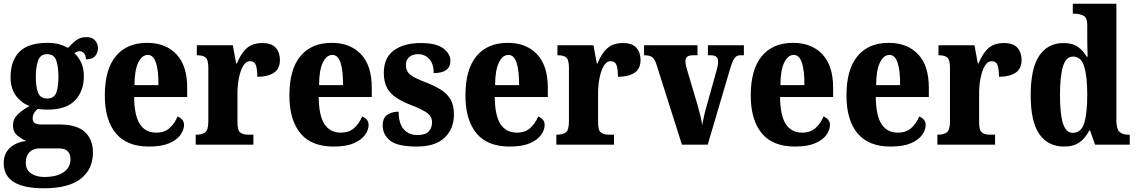

<svg xmlns="http://www.w3.org/2000/svg" viewBox="-27 -780 6124 1035"><path d="M209 235Q-7 235 -7 99Q-7 48 26.5 17Q60 -14 115 -20Q89 -31 66 -50Q43 -69 43 -105Q43 -138 68 -162.5Q93 -187 132 -209Q89 -224 59.5 -263Q30 -302 30 -364Q30 -453 78 -501Q126 -549 229 -549Q264 -549 290 -542Q316 -535 340 -522Q360 -544 382.5 -562Q405 -580 440 -580Q469 -580 485 -562.5Q501 -545 501 -521Q501 -497 486.5 -478.5Q472 -460 436 -460Q436 -483 425 -493.5Q414 -504 405 -504Q394 -504 387 -500.5Q380 -497 374 -494Q395 -474 410 -444Q425 -414 425 -369Q425 -289 377.5 -239Q330 -189 229 -189Q219 -189 202.5 -190Q186 -191 178 -193Q168 -188 158.5 -173.5Q149 -159 149 -142Q149 -124 161 -116.5Q173 -109 191 -109H294Q386 -109 430 -69Q474 -29 474 42Q474 132 408.5 183.5Q343 235 209 235ZM227 -249Q265 -249 276.5 -280.5Q288 -312 288 -365Q288 -419 276.5 -453.5Q265 -488 227 -488Q190 -488 178 -452.5Q166 -417 166 -364Q166 -313 178 -281Q190 -249 227 -249ZM211 174Q280 174 316.5 148Q353 122 353 79Q353 51 338 35.5Q323 20 291 20H182Q168 20 151.5 27Q135 34 123.5 51Q112 68 112 98Q112 135 140 154.5Q168 174 211 174Z M776 10Q656 10 597 -62Q538 -134 538 -265Q538 -406 597.5 -477.5Q657 -549 766 -549Q866 -549 924 -487.5Q982 -426 982 -308V-257H696Q697 -157 727 -111Q757 -65 815 -65Q860 -65 887.5 -90Q915 -115 930 -152Q944 -147 954.5 -135.5Q965 -124 965 -107Q965 -80 946 -53Q927 -26 885.5 -8Q844 10 776 10ZM827 -321Q828 -398 814 -441Q800 -484 770 -484Q738 -484 718 -442Q698 -400 698 -321Z M1028 0V-54H1032Q1062 -54 1079 -66.5Q1096 -79 1096 -126V-414Q1096 -458 1081.5 -470Q1067 -482 1038 -482H1034V-536H1228L1246 -438H1250Q1272 -493 1303.5 -520.5Q1335 -548 1387 -548Q1437 -548 1459.5 -522.5Q1482 -497 1482 -457Q1482 -409 1449 -387.5Q1416 -366 1360 -366Q1360 -407 1352.5 -428.5Q1345 -450 1320 -450Q1298 -450 1283 -423.5Q1268 -397 1260.5 -357.5Q1253 -318 1253 -276V-121Q1253 -77 1268.5 -65.5Q1284 -54 1309 -54H1339V0Z M1771 10Q1651 10 1592 -62Q1533 -134 1533 -265Q1533 -406 1592.5 -477.5Q1652 -549 1761 -549Q1861 -549 1919 -487.5Q1977 -426 1977 -308V-257H1691Q1692 -157 1722 -111Q1752 -65 1810 -65Q1855 -65 1882.5 -90Q1910 -115 1925 -152Q1939 -147 1949.5 -135.5Q1960 -124 1960 -107Q1960 -80 1941 -53Q1922 -26 1880.5 -8Q1839 10 1771 10ZM1822 -321Q1823 -398 1809 -441Q1795 -484 1765 -484Q1733 -484 1713 -442Q1693 -400 1693 -321Z M2220 10Q2116 10 2076 -22Q2036 -54 2036 -104Q2036 -145 2061.5 -161.5Q2087 -178 2122 -178Q2122 -114 2149.5 -83Q2177 -52 2223 -52Q2266 -52 2284 -71.5Q2302 -91 2302 -120Q2302 -151 2277 -170Q2252 -189 2198 -210Q2145 -230 2110.5 -252.5Q2076 -275 2059 -307Q2042 -339 2042 -387Q2042 -469 2096.5 -508.5Q2151 -548 2240 -548Q2326 -548 2363.5 -518.5Q2401 -489 2401 -453Q2401 -386 2311 -386Q2311 -436 2287 -462Q2263 -488 2227 -488Q2197 -488 2179 -472.5Q2161 -457 2161 -429Q2161 -397 2183 -378.5Q2205 -360 2266 -337Q2313 -319 2348 -297.5Q2383 -276 2401.5 -244.5Q2420 -213 2420 -164Q2420 -85 2369.5 -37.5Q2319 10 2220 10Z M2720 10Q2600 10 2541 -62Q2482 -134 2482 -265Q2482 -406 2541.5 -477.5Q2601 -549 2710 -549Q2810 -549 2868 -487.5Q2926 -426 2926 -308V-257H2640Q2641 -157 2671 -111Q2701 -65 2759 -65Q2804 -65 2831.5 -90Q2859 -115 2874 -152Q2888 -147 2898.5 -135.5Q2909 -124 2909 -107Q2909 -80 2890 -53Q2871 -26 2829.5 -8Q2788 10 2720 10ZM2771 -321Q2772 -398 2758 -441Q2744 -484 2714 -484Q2682 -484 2662 -442Q2642 -400 2642 -321Z M2972 0V-54H2976Q3006 -54 3023 -66.5Q3040 -79 3040 -126V-414Q3040 -458 3025.5 -470Q3011 -482 2982 -482H2978V-536H3172L3190 -438H3194Q3216 -493 3247.5 -520.5Q3279 -548 3331 -548Q3381 -548 3403.5 -522.5Q3426 -497 3426 -457Q3426 -409 3393 -387.5Q3360 -366 3304 -366Q3304 -407 3296.5 -428.5Q3289 -450 3264 -450Q3242 -450 3227 -423.5Q3212 -397 3204.5 -357.5Q3197 -318 3197 -276V-121Q3197 -77 3212.5 -65.5Q3228 -54 3253 -54H3283V0Z M3511 -435Q3501 -463 3488 -472.5Q3475 -482 3445 -482V-536H3733V-482H3706Q3668 -482 3668 -450Q3668 -438 3670.5 -427Q3673 -416 3676 -406L3732 -218Q3741 -187 3748 -158.5Q3755 -130 3758 -106Q3762 -125 3767 -149Q3772 -173 3779 -197L3834 -394Q3839 -411 3841.5 -423.5Q3844 -436 3844 -451Q3844 -464 3835 -473Q3826 -482 3805 -482H3789V-536H3983V-482H3962Q3944 -482 3933 -467Q3922 -452 3909 -410L3788 0H3649Z M4258 10Q4138 10 4079 -62Q4020 -134 4020 -265Q4020 -406 4079.5 -477.5Q4139 -549 4248 -549Q4348 -549 4406 -487.5Q4464 -426 4464 -308V-257H4178Q4179 -157 4209 -111Q4239 -65 4297 -65Q4342 -65 4369.5 -90Q4397 -115 4412 -152Q4426 -147 4436.5 -135.5Q4447 -124 4447 -107Q4447 -80 4428 -53Q4409 -26 4367.5 -8Q4326 10 4258 10ZM4309 -321Q4310 -398 4296 -441Q4282 -484 4252 -484Q4220 -484 4200 -442Q4180 -400 4180 -321Z M4774 10Q4654 10 4595 -62Q4536 -134 4536 -265Q4536 -406 4595.5 -477.5Q4655 -549 4764 -549Q4864 -549 4922 -487.5Q4980 -426 4980 -308V-257H4694Q4695 -157 4725 -111Q4755 -65 4813 -65Q4858 -65 4885.5 -90Q4913 -115 4928 -152Q4942 -147 4952.5 -135.5Q4963 -124 4963 -107Q4963 -80 4944 -53Q4925 -26 4883.5 -8Q4842 10 4774 10ZM4825 -321Q4826 -398 4812 -441Q4798 -484 4768 -484Q4736 -484 4716 -442Q4696 -400 4696 -321Z M5026 0V-54H5030Q5060 -54 5077 -66.5Q5094 -79 5094 -126V-414Q5094 -458 5079.5 -470Q5065 -482 5036 -482H5032V-536H5226L5244 -438H5248Q5270 -493 5301.5 -520.5Q5333 -548 5385 -548Q5435 -548 5457.5 -522.5Q5480 -497 5480 -457Q5480 -409 5447 -387.5Q5414 -366 5358 -366Q5358 -407 5350.5 -428.5Q5343 -450 5318 -450Q5296 -450 5281 -423.5Q5266 -397 5258.5 -357.5Q5251 -318 5251 -276V-121Q5251 -77 5266.5 -65.5Q5282 -54 5307 -54H5337V0Z M5709 10Q5623 10 5576 -56.5Q5529 -123 5529 -267Q5529 -412 5575.5 -480Q5622 -548 5706 -548Q5755 -548 5784 -527Q5813 -506 5831 -474H5836Q5835 -497 5834.5 -527Q5834 -557 5834 -585V-644Q5834 -685 5813.5 -695.5Q5793 -706 5764 -706H5756V-760H5991V-132Q5991 -86 6007 -70Q6023 -54 6055 -54H6063V0H5876L5849 -77H5845Q5825 -36 5792.5 -13Q5760 10 5709 10ZM5756 -64Q5801 -64 5817.5 -116Q5834 -168 5834 -269Q5834 -368 5817.5 -421.5Q5801 -475 5757 -475Q5719 -475 5703 -421.5Q5687 -368 5687 -268Q5687 -166 5703 -115Q5719 -64 5756 -64Z"/></svg>

Font: Noto Serif Lao Condensed ExtraBold
Style: Regular
Weight: 800
Width: 3
Designer: Monotype Design Team
Foundry: Monotype Imaging Inc.
Version: Version 2.003; ttfautohint (v1.8.4.7-5d5b)